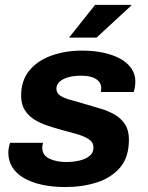

<svg xmlns="http://www.w3.org/2000/svg" viewBox="-20 -743 596 775"><path d="M243.4 12Q190.6 12 148.1 2.4Q105.5 -7.1 75.3 -25Q45 -42.9 29.3 -68.8Q13.6 -94.8 13.6 -126.7Q13.6 -137.9 16 -149.1Q18.3 -160.3 20.3 -166.5H153.7Q152.5 -162.3 151.5 -156.5Q150.5 -150.7 150.5 -148.3Q150.5 -115.9 179.5 -102.5Q208.6 -89 246.8 -89Q272.7 -89 298 -94.3Q323.3 -99.7 340.2 -112.6Q357.2 -125.5 357.2 -147Q357.2 -168.6 339 -180.6Q320.9 -192.7 292.1 -201.2Q263.3 -209.8 230.2 -218.1Q201.1 -226.1 171.7 -235.9Q142.3 -245.7 118.2 -260.8Q94.2 -275.9 79.7 -299.2Q65.3 -322.6 65.3 -356.4Q65.3 -417.9 98.1 -458Q131 -498.1 186.9 -518.4Q242.8 -538.7 311.9 -538.7Q357.8 -538.7 396.8 -530.4Q435.9 -522.1 464.9 -506.2Q493.9 -490.3 510.1 -467.2Q526.3 -444 526.3 -414.3Q526.3 -399.8 523.6 -387.3Q521 -374.9 519.7 -371.6H386.8Q387.8 -376.6 388.2 -380.3Q388.6 -384.1 388.6 -386.9Q388.6 -403.3 378.9 -414.5Q369.3 -425.7 351.1 -431.6Q333 -437.4 306 -437.4Q275.7 -437.4 253.5 -430.6Q231.4 -423.8 219.5 -412.1Q207.7 -400.4 207.7 -385.2Q207.7 -366.6 224.5 -356.1Q241.3 -345.6 268.2 -338.6Q295 -331.7 325.8 -322.2Q355.9 -313.6 386.3 -304.4Q416.7 -295.3 442.8 -280.4Q468.8 -265.5 484.6 -241.2Q500.4 -217 500.4 -179.8Q500.4 -107.8 464.3 -66.2Q428.2 -24.7 370 -6.3Q311.8 12 243.4 12ZM258.8 -591.2 363.8 -723.4H509.3L509.5 -720.2L369.7 -591.2Z"/></svg>

Font: Archivo Variable SemiBold
Style: Italic
Weight: 600
Italic angle: -10°
Designer: Hector Gatti
Foundry: Omnibus-Type
Version: Version 2.001